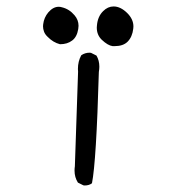

<svg xmlns="http://www.w3.org/2000/svg" viewBox="-20 -571 540 586"><path d="M238.3 -4.9Q252 -4.9 260.7 -11.7Q273.9 -77.6 281.7 -351.6Q283.2 -360.4 283.2 -367.2Q283.2 -386.7 274.4 -401.4L257.8 -409.7Q255.9 -410.2 253.9 -410.2Q239.3 -410.2 228 -402.3Q217.8 -383.8 217.8 -360.4Q217.8 -356.4 218.3 -352.5L208.5 -63.5Q207.5 -57.1 207.5 -50.3Q207.5 -29.8 217.8 -13.7L234.4 -5.4Q236.3 -4.9 238.3 -4.9ZM330.1 -430.2Q355.5 -430.2 369.1 -443.4Q383.8 -458 386.7 -483.4Q387.2 -486.8 387.2 -490.2Q387.2 -512.2 368.7 -530.8Q348.1 -551.3 326.7 -551.3Q309.1 -551.3 294.9 -537.1Q278.3 -521 275.9 -493.7Q275.4 -489.7 275.4 -486.8Q275.4 -464.4 290.5 -449.7Q309.1 -432.1 323.7 -430.2Q327.1 -430.2 330.1 -430.2ZM219.7 -492.2Q219.7 -510.3 207.5 -524.4Q191.4 -543.5 168.9 -548.8Q164.1 -550.3 159.2 -550.3Q142.1 -550.3 127.4 -533.2Q114.3 -517.6 111.8 -497.1Q111.3 -494.1 111.3 -490.7Q111.3 -482.9 114.3 -474.6Q117.2 -466.3 125.5 -458.5Q142.1 -441.4 163.1 -436Q185.5 -436 200.2 -447.3Q214.8 -458 218.8 -482.4Q219.7 -487.3 219.7 -492.2Z"/></svg>

Font: Bakudai
Style: ExtraLight
Weight: 200
Version: Version 1.48